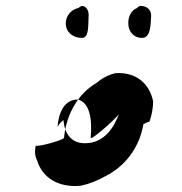

<svg xmlns="http://www.w3.org/2000/svg" viewBox="-20 -728 613 648"><path d="M196 -263C195 -255 102 -230 101 -237C96 -218 98 -201 105 -187C122 -131 173 -94 252 -101C281 -107 308 -118 335 -133C399 -165 450 -226 464 -309C470 -311 477 -317 484 -317C494 -343 496 -366 497 -385C485 -446 439 -486 369 -481C348 -476 327 -466 307 -449C250 -416 205 -352 196 -263ZM286 -263C285 -250 395 -348 383 -348C365 -295 331 -249 276 -245C220 -240 198 -278 194 -323C185 -315 179 -310 174 -299C178 -351 199 -393 243 -392C282 -382 292 -328 286 -263ZM257 -600C282 -600 277 -648 279 -672C281 -692 271 -708 256 -708C253 -706 247 -704 245 -701C222 -697 202 -676 202 -649C202 -620 225 -600 257 -600ZM459 -600C490 -600 488 -648 490 -672C492 -694 476 -709 452 -708C448 -706 444 -703 441 -700C426 -695 412 -674 413 -649C413 -620 433 -600 459 -600Z"/></svg>

Font: Ugly Stick
Style: It
Weight: 400
Designer: Stig
Foundry: Cannot Into Space Fonts
Version: Version 0.99